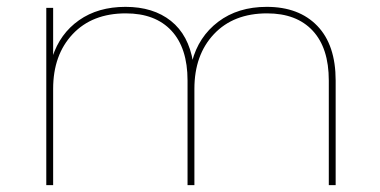

<svg xmlns="http://www.w3.org/2000/svg" viewBox="-20 -540 1108 560"><path d="M758 -520Q852 -520 905.5 -464.5Q959 -409 959 -305V0H939V-305Q939 -400 892 -450.5Q845 -501 759 -501Q661 -501 604 -440.5Q547 -380 547 -281V0H527V-305Q527 -400 480 -450.5Q433 -501 347 -501Q249 -501 192 -440.5Q135 -380 135 -281V0H115V-517H135V-371L133 -374Q155 -442 210.5 -481Q266 -520 346 -520Q427 -520 478.5 -479Q530 -438 543 -359L540 -360Q559 -433 616.5 -476.5Q674 -520 758 -520Z"/></svg>

Font: Montserrat
Style: Regular
Weight: 400
Designer: Julieta Ulanovsky
Foundry: Julieta Ulanovsky
Version: Version 8.000